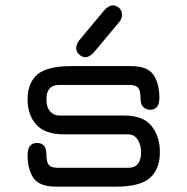

<svg xmlns="http://www.w3.org/2000/svg" viewBox="-20 -697 698 717"><path d="M190.4 0Q127 0 105 -32.2Q83 -64.5 83 -118.2Q83 -163.1 118.2 -163.1Q153.3 -163.1 153.3 -121.1Q153.3 -91.8 162.1 -81.1Q170.9 -70.3 197.3 -70.3H459Q506.8 -70.3 506.8 -128.9Q506.8 -157.2 493.7 -176.3Q480.5 -195.3 459 -195.3H218.8Q148.4 -195.3 115.7 -231.4Q83 -267.6 83 -326.2Q83 -386.7 119.1 -418.5Q155.3 -450.2 248 -450.2H467.8Q531.2 -450.2 553.2 -417.5Q575.2 -384.8 575.2 -331.1Q575.2 -287.1 540 -287.1Q526.4 -287.1 515.6 -296.9Q504.9 -306.6 504.9 -329.1Q504.9 -358.4 496.1 -369.1Q487.3 -379.9 460.9 -379.9H201.2Q153.3 -379.9 153.3 -326.2Q153.3 -296.9 167 -281.2Q180.7 -265.6 201.2 -265.6H442.4Q514.6 -265.6 545.9 -226.6Q577.1 -187.5 577.1 -128.9Q577.1 -66.4 540.5 -33.2Q503.9 0 413.1 0ZM298.8 -483.4Q287.1 -483.4 275.9 -493.2Q264.6 -502.9 264.6 -517.6Q264.6 -531.2 275.4 -545.9L369.1 -658.2Q385.7 -676.8 401.4 -676.8Q415 -676.8 425.3 -667Q435.5 -657.2 435.5 -641.6Q435.5 -626 424.8 -614.3L331.1 -502Q314.5 -483.4 298.8 -483.4Z"/></svg>

Font: Jura
Style: DemiBold
Weight: 600
Version: Version 2.4